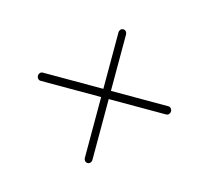

<svg xmlns="http://www.w3.org/2000/svg" viewBox="-71 -508 642 588"><g transform="rotate(15 250.0 -214.0)"><path d="M264 -15V-208H446C453 -208 458 -214 458 -221C458 -228 453 -234 446 -234H264V-413C264 -420 259 -426 252 -426C245 -426 240 -420 240 -413V-234H48C41 -234 36 -228 36 -221C36 -214 41 -208 48 -208H240V-15C240 -8 245 -2 252 -2C259 -2 264 -8 264 -15Z"/></g></svg>

Font: LS
Style: Light
Weight: 300
Designer: BSozoo
Foundry: BSozoo
Version: Version 001.000